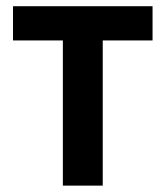

<svg xmlns="http://www.w3.org/2000/svg" viewBox="-20 -582 519 602"><path d="M458.3 -562.5V-455.2H302.1V0H177.1V-455.2H20.8V-562.5Z"/></svg>

Font: Vladivostok Bold
Style: Regular
Weight: 700
Width: 4
Designer: Michael Sharanda
Foundry: Michael Sharanda
Version: Version 1.005